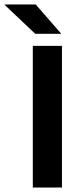

<svg xmlns="http://www.w3.org/2000/svg" viewBox="-84 -846 363 866"><path d="M195.5 0H64V-639H195.5ZM77 -826 191 -695V-693.5H75L-63.5 -824.5V-826Z"/></svg>

Font: Anek Latin SemiBold
Style: Regular
Weight: 600
Designer: Yesha Goshar
Foundry: Ek Type
Version: Version 1.003